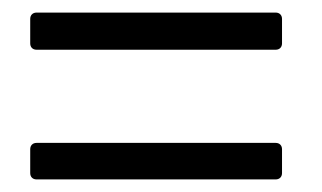

<svg xmlns="http://www.w3.org/2000/svg" viewBox="-20 -476 511 305"><path d="M38 -397H418C424 -397 428 -401 428 -407V-446C428 -452 424 -456 418 -456H38C32 -456 28 -452 28 -446V-407C28 -401 32 -397 38 -397ZM38 -191H418C424 -191 428 -195 428 -201V-239C428 -245 424 -249 418 -249H38C32 -249 28 -245 28 -239V-201C28 -195 32 -191 38 -191Z"/></svg>

Font: Barlow Semi Condensed
Style: Regular
Weight: 400
Width: 4
Designer: Jeremy Tribby
Foundry: Tribby Type
Version: Version 1.422;hotconv 1.0.109;makeotfexe 2.5.65596